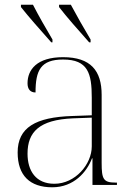

<svg xmlns="http://www.w3.org/2000/svg" viewBox="-20 -786 567 816"><path d="M198 -606H203V-618C175 -665 143 -721 120 -766H69V-756C102 -714 152 -658 198 -606ZM359 -606H365V-618C337 -665 305 -721 281 -766H231V-756C263 -714 313 -658 359 -606ZM202 10C294 10 349 -55 371 -113H373V0H477V-10H471C419 -10 412 -25 412 -94V-383C412 -485 366 -543 248 -543C137 -543 97 -490 97 -432C97 -408 108 -393 131 -393C131 -487 153 -533 248 -533C354 -533 370 -474 370 -371V-296L287 -293C131 -288 55 -244 55 -138C55 -40 107 10 202 10ZM211 -5C133 -5 97 -59 97 -133C97 -225 147 -277 290 -283L370 -286V-164C370 -88 300 -5 211 -5Z"/></svg>

Font: Noto Serif Display ExtraLight
Style: Regular
Weight: 200
Designer: Monotype Design Team
Foundry: Monotype Imaging Inc.
Version: Version 2.009